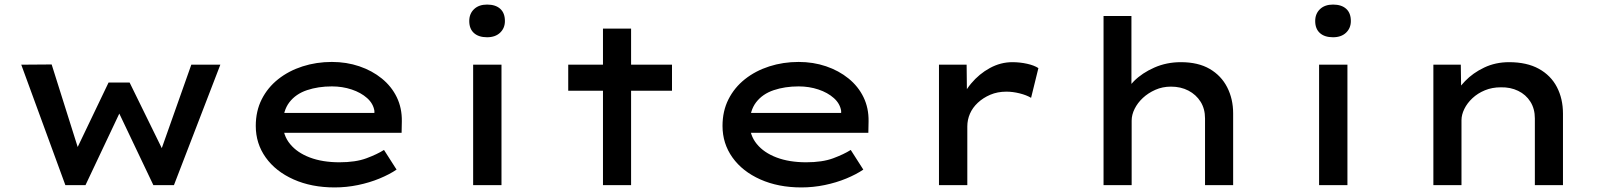

<svg xmlns="http://www.w3.org/2000/svg" viewBox="-20 -810 7043 840"><path d="M266 0 73 -527 206 -528 329 -138 307 -140 455 -449H547L699 -139L679 -137L817 -527H944L741 0H651L472 -376L535 -383L354 0Z M1444 10Q1343 10 1264.5 -25Q1186 -60 1142.5 -121Q1099 -182 1099 -259Q1099 -324 1125 -375.5Q1151 -427 1197 -463.5Q1243 -500 1303.5 -519.5Q1364 -539 1432 -539Q1496 -539 1552 -520Q1608 -501 1650.5 -466.5Q1693 -432 1716 -384.5Q1739 -337 1738 -279L1737 -229H1198L1175 -316H1634L1618 -303V-325Q1613 -357 1586 -381Q1559 -405 1518.5 -418.5Q1478 -432 1432 -432Q1372 -432 1323 -415.5Q1274 -399 1246 -362.5Q1218 -326 1218 -268Q1218 -218 1249 -180Q1280 -142 1335.5 -121Q1391 -100 1465 -100Q1536 -100 1583 -117.5Q1630 -135 1660 -154L1715 -68Q1684 -47 1640.5 -29Q1597 -11 1546.5 -0.5Q1496 10 1444 10Z M2050 0V-527H2174V0ZM2111 -647Q2074 -647 2053.5 -665.5Q2033 -684 2033 -718Q2033 -750 2054 -770Q2075 -790 2111 -790Q2148 -790 2168.5 -771.5Q2189 -753 2189 -718Q2189 -687 2168 -667Q2147 -647 2111 -647Z M2618 0V-685H2741V0ZM2466 -413V-527H2920V-413Z M3486 10Q3385 10 3306.5 -25Q3228 -60 3184.5 -121Q3141 -182 3141 -259Q3141 -324 3167 -375.5Q3193 -427 3239 -463.5Q3285 -500 3345.5 -519.5Q3406 -539 3474 -539Q3538 -539 3594 -520Q3650 -501 3692.5 -466.5Q3735 -432 3758 -384.5Q3781 -337 3780 -279L3779 -229H3240L3217 -316H3676L3660 -303V-325Q3655 -357 3628 -381Q3601 -405 3560.5 -418.5Q3520 -432 3474 -432Q3414 -432 3365 -415.5Q3316 -399 3288 -362.5Q3260 -326 3260 -268Q3260 -218 3291 -180Q3322 -142 3377.5 -121Q3433 -100 3507 -100Q3578 -100 3625 -117.5Q3672 -135 3702 -154L3757 -68Q3726 -47 3682.5 -29Q3639 -11 3588.5 -0.5Q3538 10 3486 10Z M4088 0V-527H4209L4211 -338L4178 -349Q4193 -402 4228.5 -444.5Q4264 -487 4311 -512.5Q4358 -538 4409 -538Q4442 -538 4473.5 -531Q4505 -524 4523 -512L4491 -382Q4471 -394 4441 -401.5Q4411 -409 4383 -409Q4344 -409 4312.5 -395.5Q4281 -382 4258 -360.5Q4235 -339 4223.5 -312.5Q4212 -286 4212 -257V0Z M4808 0V-740H4930V-387L4892 -379Q4905 -419 4941 -455Q4977 -491 5030.5 -514.5Q5084 -538 5146 -538Q5222 -538 5272.5 -508.5Q5323 -479 5349 -428Q5375 -377 5375 -314V0H5252V-292Q5252 -334 5232.5 -365Q5213 -396 5179.5 -413.5Q5146 -431 5103 -431Q5066 -431 5034.5 -417Q5003 -403 4980 -381.5Q4957 -360 4944 -334Q4931 -308 4931 -282V0H4870Q4842 0 4826.5 0Q4811 0 4808 0Z M5751 0V-527H5875V0ZM5812 -647Q5775 -647 5754.5 -665.5Q5734 -684 5734 -718Q5734 -750 5755 -770Q5776 -790 5812 -790Q5849 -790 5869.5 -771.5Q5890 -753 5890 -718Q5890 -687 5869 -667Q5848 -647 5812 -647Z M6251 0V-527H6371L6373 -387L6336 -381Q6355 -419 6389.5 -455Q6424 -491 6473.5 -514.5Q6523 -538 6582 -538Q6660 -538 6712.5 -509Q6765 -480 6791.5 -429Q6818 -378 6818 -313V0H6695V-292Q6695 -334 6675.5 -365Q6656 -396 6622 -412.5Q6588 -429 6546 -428Q6508 -428 6476.5 -415Q6445 -402 6422 -380.5Q6399 -359 6386.5 -333.5Q6374 -308 6374 -284V0H6313Q6285 0 6269.5 0Q6254 0 6251 0Z"/></svg>

Font: Lexend Tera Medium
Style: Regular
Weight: 500
Designer: Bonnie Shaver-Troup, Thomas Jockin
Foundry: Lexend
Version: Version 1.007